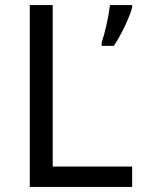

<svg xmlns="http://www.w3.org/2000/svg" viewBox="-20 -734 564 754"><path d="M97 0H499V-80H187V-714H97ZM499 -705V-714H412C407 -671 392 -604 379 -566V-554H427C457 -598 490 -669 499 -705Z"/></svg>

Font: Noto Sans Runic
Style: Regular
Weight: 400
Designer: Monotype Design Team
Foundry: Monotype Imaging Inc.
Version: Version 2.002